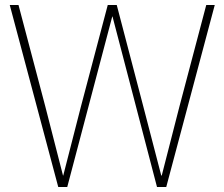

<svg xmlns="http://www.w3.org/2000/svg" viewBox="-20 -748 898 768"><path d="M19 -728H54L161 -323L232 -46H233L304 -323L411 -728H447L553 -323L625 -46H627L698 -323L805 -728H839L645 0H608L430 -682H429L249 0H213Z"/></svg>

Font: Murecho Thin ExtraLight
Style: Regular
Weight: 250
Version: Version 1.010